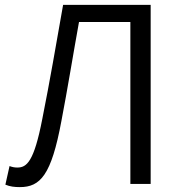

<svg xmlns="http://www.w3.org/2000/svg" viewBox="-20 -752 738 785"><path d="M61 13C145 13 190 -36 231 -257C257 -392 278 -524 303 -662H513V0H596V-732H238C209 -568 184 -421 153 -266C119 -90 89 -67 51 -67C39 -67 30 -69 19 -73L2 3C21 11 40 13 61 13Z"/></svg>

Font: Genne Gothic Normal
Style: Regular
Weight: 350
Designer: Ryoko NISHIZUKA (kana & ideographs); Paul D. Hunt (Latin, Greek & Cyrillic); Wenlong ZHANG (bopomofo); Sandoll Communica
Foundry: Adobe Systems Incorporated
Version: Version 1.004;PS 1.004;hotconv 16.6.51;makeotf.lib2.5.65220